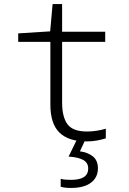

<svg xmlns="http://www.w3.org/2000/svg" viewBox="-20 -689 640 949"><path d="M407 10Q319 10 274 -33.5Q229 -77 229 -172V-482H70V-524L228 -534L240 -669H287V-532H500V-482H287V-182Q287 -111 313.5 -75Q340 -39 410 -39Q435 -39 459.5 -43Q484 -47 503 -53V-5Q483 1 459.5 5.5Q436 10 407 10ZM331 240Q300 240 280 234V195Q291 198 305 199Q319 200 331 200Q416 200 416 144Q416 116 392 102Q368 88 319 85L362 -3H404L375 59Q414 64 439 84Q464 104 464 143Q464 188 429.5 214Q395 240 331 240Z"/></svg>

Font: Noto Sans Mono Light
Style: Regular
Weight: 300
Designer: Monotype Design Team
Foundry: Monotype Imaging Inc.
Version: Version 2.014; ttfautohint (v1.8.4.7-5d5b)